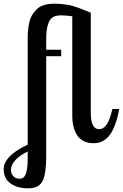

<svg xmlns="http://www.w3.org/2000/svg" viewBox="-104 -769 665 1039"><path d="M146 -547.9V-500H227.1V-464.8H146V80.1Q146 122.6 141.8 152.6Q137.7 182.6 130.4 201.7Q123 220.7 110.1 231.4Q97.2 242.2 82.5 246.1Q67.9 250 46.9 250Q-9.8 250 -46.9 223.6Q-84 197.3 -84 147Q-84 126 -72.8 105.7Q-61.5 85.4 -42 68.6Q-22.5 51.8 -1 38.6Q20.5 25.4 45.9 14.2V-561Q45.9 -584 47.6 -602.8Q49.3 -621.6 54 -644.8Q58.6 -668 68.4 -685.1Q78.1 -702.1 93.3 -717.5Q108.4 -732.9 132.6 -741Q156.7 -749 188 -749Q210.4 -749 230.5 -747.1Q250.5 -745.1 263.9 -742.9Q277.3 -740.7 296.4 -734.6Q315.4 -728.5 323.7 -725.6Q332 -722.7 355.2 -713.1Q378.4 -703.6 387.2 -700.2V-160.2Q387.2 -69.8 432.1 -69.8Q481 -69.8 503.9 -179.2H541Q532.7 -131.3 519.3 -95.9Q505.9 -60.5 492.2 -41.5Q478.5 -22.5 461.2 -11.2Q443.8 0 430.7 2.9Q417.5 5.9 401.9 5.9Q369.1 5.9 345.5 -7.3Q321.8 -20.5 309.8 -42.7Q297.9 -64.9 292.5 -88.6Q287.1 -112.3 287.1 -139.2V-681.2Q249.5 -686 226.1 -686Q200.2 -686 183.8 -676.8Q167.5 -667.5 159.4 -647.7Q151.4 -627.9 148.7 -605.5Q146 -583 146 -547.9ZM2 198.2Q15.6 198.2 24.4 190.2Q33.2 182.1 37.8 165.5Q42.5 148.9 44.2 129.6Q45.9 110.4 45.9 82V50.8Q2 71.8 -21.5 98.1Q-44.9 124.5 -44.9 149.9Q-44.9 169.9 -32 184.1Q-19 198.2 2 198.2Z"/></svg>

Font: Lobster Two
Style: Regular
Weight: 400
Designer: Pablo Impallari
Foundry: Pablo Impallari. www.impallari.com
Version: Version 1.006